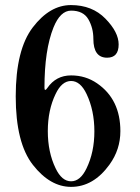

<svg xmlns="http://www.w3.org/2000/svg" viewBox="-20 -727 551 757"><path d="M447.8 -551.8Q447.8 -499.5 402.3 -499.5Q348.1 -499.5 348.1 -573.7Q348.1 -616.7 328.4 -650.9Q308.6 -685.1 260.3 -685.1Q217.8 -685.1 190.9 -618.7Q155.3 -529.8 155.3 -380.9Q155.3 -372.6 158.4 -372.6Q161.6 -372.6 166.5 -379.9Q200.7 -429.7 260.3 -429.7Q317.4 -429.7 362.8 -398.4Q454.6 -335.4 454.6 -210Q454.6 -137.7 412.1 -78.6Q348.6 9.8 260.3 9.8Q177.7 9.8 109.9 -76.7Q42 -163.1 42 -346.9Q42 -530.8 109.1 -618.9Q176.3 -707 259.8 -707Q343.3 -707 395.5 -653.6Q447.8 -600.1 447.8 -551.8ZM199.2 -63.5Q223.6 -12.2 260.3 -12.2Q296.9 -12.2 321.3 -63.5Q352.1 -127 352.1 -209.2Q352.1 -291.5 321.3 -356.4Q296.9 -407.7 260.3 -407.7Q223.6 -407.7 199.2 -356.4Q168.5 -293 168.5 -210Q168.5 -127 199.2 -63.5Z"/></svg>

Font: UnifrakturMaguntia18
Style: Book
Weight: 400
Designer: j. 'mach' wust, Gerrit Ansmann, Georg Duffner, based on a font by Peter Wiegel, original typeface by Carl Albert Fahrenw
Version: Version 2017-03-19